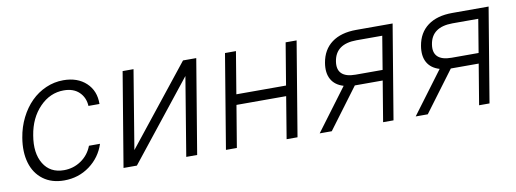

<svg xmlns="http://www.w3.org/2000/svg" viewBox="-51 -819 2947 1096"><g transform="rotate(-10 1423.0 -271.0)"><path d="M249.6 11.4Q177.2 11.4 128.2 -25.2Q79.2 -61.8 60.5 -125.5Q41.9 -189.3 55.4 -270.2Q65.3 -331.3 91.6 -383.7Q117.9 -436.1 155.4 -473.4Q192.8 -510.7 241.1 -531.8Q289.4 -552.9 342.3 -552.9Q424.4 -552.9 474.3 -506.2Q524.1 -459.5 522.7 -383.5H458.8Q456.3 -432.5 423.7 -464Q391 -495.4 334.9 -495.4Q255.3 -495.4 195.1 -433.4Q134.9 -371.4 119 -272.4Q101.9 -172.2 140.1 -109.4Q178.3 -46.5 258.2 -46.5Q313.2 -46.5 357.8 -76.9Q402.3 -107.2 422.2 -159.1H486.2Q461.6 -83.5 397.4 -36Q333.1 11.4 249.6 11.4Z M673.3 -89.8 1035.5 -545.5H1112.2L1021.3 0H958.1L1033.4 -455.6L671.9 0H594.5L685.4 -545.5H748.6Z M1342.3 -545.5 1301.8 -302.2H1589.8L1630.3 -545.5H1693.9L1603 0H1539.8L1579.9 -242.5H1291.9L1251.4 0H1188.2L1278.8 -545.5Z M2099.1 0 2138.1 -234.7H1981.2H1976.6L1801.5 0H1731.5L1913.4 -243.6Q1864 -258.2 1842.9 -296Q1821.7 -333.8 1831.3 -391.3Q1843.8 -465.9 1897.4 -505.7Q1951 -545.5 2039.8 -545.5H2250.4L2159.4 0ZM2148.1 -294.4 2180 -486.9H2029.8Q1910.2 -486.2 1894.5 -389.6Q1886.7 -342.3 1911.2 -318.4Q1935.7 -294.4 1991.1 -294.4Z M2655.5 0 2694.6 -234.7H2537.6H2533L2358 0H2288L2469.8 -243.6Q2420.5 -258.2 2399.3 -296Q2378.2 -333.8 2387.8 -391.3Q2400.2 -465.9 2453.8 -505.7Q2507.5 -545.5 2596.2 -545.5H2806.8L2715.9 0ZM2704.5 -294.4 2736.5 -486.9H2586.3Q2466.6 -486.2 2451 -389.6Q2443.2 -342.3 2467.7 -318.4Q2492.2 -294.4 2547.6 -294.4Z"/></g></svg>

Font: Karasuma Gothic
Style: Light Italic
Weight: 300
Italic angle: 9.39998°
Designer: Rasmus Andersson / Ryoko Nishizuka
Foundry: rsms
Version: Version 1.00